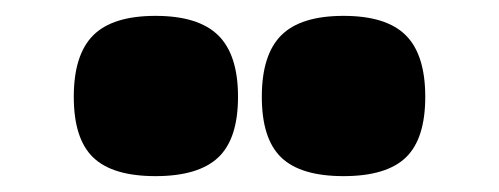

<svg xmlns="http://www.w3.org/2000/svg" viewBox="-20 -804 629 242"><path d="M413 -582Q359 -582 334.5 -605.5Q310 -629 310 -682Q310 -735 334.5 -759.5Q359 -784 413 -784Q467 -784 491.5 -759.5Q516 -735 516 -682Q516 -629 491.5 -605.5Q467 -582 413 -582ZM176 -582Q122 -582 97.5 -605.5Q73 -629 73 -682Q73 -735 97.5 -759.5Q122 -784 176 -784Q230 -784 255 -759.5Q280 -735 280 -682Q280 -629 255 -605.5Q230 -582 176 -582Z"/></svg>

Font: Georama Expanded Black
Style: Regular
Weight: 900
Width: 7
Designer: Jean-Baptiste Levee
Foundry: Production Type
Version: Version 1.000